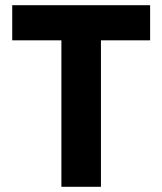

<svg xmlns="http://www.w3.org/2000/svg" viewBox="-20 -718 624 738"><path d="M557 -563H368V0H216V-563H27V-698H557Z"/></svg>

Font: IBM Plex Sans Var
Style: Regular
Weight: 400
Designer: Mike Abbink, Paul van der Laan, Pieter van Rosmalen
Foundry: Bold Monday
Version: Version 3.000